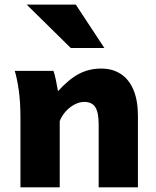

<svg xmlns="http://www.w3.org/2000/svg" viewBox="-20 -801 667 821"><path d="M401.9 -268.6Q401.9 -319.8 387.7 -342.5Q373.5 -365.2 340.8 -365.2Q318.8 -365.2 297.1 -353.3Q275.4 -341.3 259 -322.3Q242.7 -303.2 235.4 -283.2V0H67.4V-300.3Q67.4 -365.2 60.1 -416.3Q52.7 -467.3 43 -498H208.5Q213.4 -485.4 219 -458.7Q224.6 -432.1 228 -411.1Q274.4 -462.4 317.6 -485.1Q360.8 -507.8 412.6 -507.8Q460.9 -507.8 496.3 -484.9Q531.7 -461.9 550.8 -416.5Q569.8 -371.1 569.8 -305.2V0H401.9ZM304.2 -781.2 426.3 -595.7H282.7L94.2 -781.2Z"/></svg>

Font: Lesson One Extra
Style: Regular
Weight: 800
Designer: But Ko, Victor Gaultney, Annie Olsen, Julie Remington, Don Collingsworth, Eric Hays, Becca Hirsbrunner
Version: Version 1.100